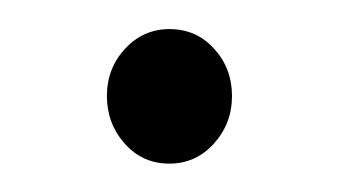

<svg xmlns="http://www.w3.org/2000/svg" viewBox="-20 -302 232 132"><path d="M96.5 -189.5Q78 -189.5 65.8 -203.2Q53.5 -217 53.5 -236Q53.5 -255 66 -268.5Q78.5 -282 96.5 -282Q115 -282 127.2 -268.5Q139.5 -255 139.5 -236Q139.5 -217 127 -203.2Q114.5 -189.5 96.5 -189.5Z"/></svg>

Font: Fraunces 144pt Soft Light
Style: Regular
Weight: 300
Version: Version 1.000;[0bf87f6ff]